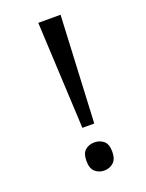

<svg xmlns="http://www.w3.org/2000/svg" viewBox="-139 -783 660 866"><g transform="rotate(-20 191.5 -350.0)"><path d="M181 -201 156 -714H263L238 -201ZM147 -54Q147 -91 165 -106Q183 -121 209 -121Q234 -121 252.5 -106Q271 -91 271 -54Q271 -18 252.5 -2Q234 14 209 14Q183 14 165 -2Q147 -18 147 -54Z"/></g></svg>

Font: lsinhala25
Style: Book
Weight: 400
Designer: Jelle Bosma - Monotype Design Team
Foundry: Monotype Imaging Inc.
Version: Version 2.003